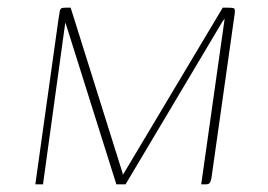

<svg xmlns="http://www.w3.org/2000/svg" viewBox="-20 -480 697 500"><path d="M72 0 132 -428Q134 -443 135.5 -450Q137 -457 140 -458.5Q143 -460 151 -460H164L299 -30L300 -25L302 -28L305 -33L560 -460H574Q585 -460 589 -458.5Q593 -457 591 -443L531 -19Q530 -12 528.5 -8Q527 -4 524.5 -2Q522 0 517 0H504L565 -431L560 -425L307 0H283L152 -416L150 -421L92 0Z"/></svg>

Font: Genos Thin Thin
Style: Italic
Weight: 250
Italic angle: -8°
Version: Version 1.010